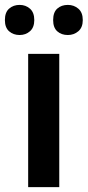

<svg xmlns="http://www.w3.org/2000/svg" viewBox="-44 -764 358 784"><path d="M198 0H71V-544H198ZM-24 -682Q-24 -714 -6.5 -729Q11 -744 36 -744Q61 -744 78.5 -728.5Q96 -713 96 -682Q96 -652 78.5 -636.5Q61 -621 36 -621Q11 -621 -6.5 -636Q-24 -651 -24 -682ZM173 -682Q173 -714 190 -729Q207 -744 233 -744Q258 -744 276 -728.5Q294 -713 294 -682Q294 -652 276 -636.5Q258 -621 233 -621Q207 -621 190 -636Q173 -651 173 -682Z"/></svg>

Font: Noto Sans Bengali SemiCondensed SemiBold
Style: Regular
Weight: 600
Width: 4
Designer: Joana Ranito - Universal Thirst; Jelle Bosma - Monotype Design Team
Foundry: Universal Thirst ehf.
Version: Version 3.000; ttfautohint (v1.8.4.7-5d5b)